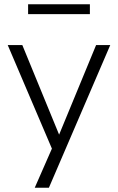

<svg xmlns="http://www.w3.org/2000/svg" viewBox="-20 -695 549 895"><path d="M142 180 228 -16V12L16 -485H84L268 -37H243L428 -485H494L208 180ZM111 -629V-675H399V-629Z"/></svg>

Font: Nunito Sans 12pt ExtraLight 12pt Light
Style: Regular
Weight: 300
Version: Version 3.101;gftools[0.9.27]